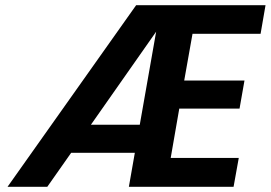

<svg xmlns="http://www.w3.org/2000/svg" viewBox="-20 -719 1042 739"><path d="M721 -589 689 -409H921L902 -301H670L637 -111H899L879 0H476L499 -131H254L162 0H9L504 -699H1002L983 -589ZM518 -239 581 -597 330 -239Z"/></svg>

Font: Fz Poppins SemBd
Style: Italic
Weight: 600
Italic angle: -10°
Designer: Ninad Kale (Devanagari), Jonny Pinhorn (Latin)
Foundry: Indian Type Foundry
Version: Vit hóa bi Vntype.Com & FontZin.Com